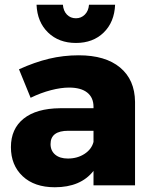

<svg xmlns="http://www.w3.org/2000/svg" viewBox="-20 -781 641 809"><path d="M549 -352V0H374V-61Q320 8 211 8Q125 8 75.5 -38.5Q26 -85 26 -161Q26 -238 79.5 -281Q133 -324 233 -325H374V-331Q374 -370 347.5 -391Q321 -412 271 -412Q237 -412 194.5 -401Q152 -390 109 -369L60 -489Q126 -519 186.5 -533.5Q247 -548 312 -548Q424 -548 486 -496.5Q548 -445 549 -352ZM374 -183V-230H268Q193 -230 193 -174Q193 -146 212.5 -129.5Q232 -113 266 -113Q306 -113 336 -132.5Q366 -152 374 -183ZM300 -704Q322 -704 337.5 -719.5Q353 -735 355 -761H465Q462 -688 417 -644Q372 -600 300 -600Q228 -600 182.5 -644Q137 -688 134 -761H245Q247 -735 262 -719.5Q277 -704 300 -704Z"/></svg>

Font: Gontserrat
Style: Bold
Weight: 700
Designer: Julieta Ulanovsky
Foundry: Julieta Ulanovsky
Version: Version 6.001